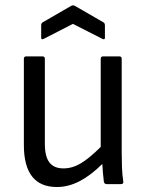

<svg xmlns="http://www.w3.org/2000/svg" viewBox="-20 -702 555 732"><path d="M197 11Q71 11 71 -149V-478Q71 -487 80 -487H142Q151 -487 151 -478V-154Q151 -105 168.5 -82.5Q186 -60 222 -60Q256 -60 288.5 -79.5Q321 -99 364 -142V-478Q364 -487 373 -487H435Q444 -487 444 -478V-121Q444 -92 445 -64Q446 -36 450 -10Q452 0 440 0H387Q378 0 376 -9Q374 -25 372.5 -42.5Q371 -60 370 -77Q327 -34 284 -11.5Q241 11 197 11ZM147 -554Q137 -549 137 -558V-605Q137 -614 143 -617L252 -680Q259 -683 265 -680L374 -617Q380 -614 380 -605V-558Q380 -549 370 -554L258 -611Z"/></svg>

Font: Sofia Sans Semi Condensed
Style: Regular
Weight: 400
Designer: Botio Nikoltchev, Ani Petrova
Foundry: lettersoup
Version: Version 4.100; ttfautohint (v1.8.4.7-5d5b)